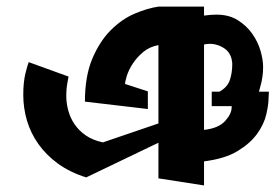

<svg xmlns="http://www.w3.org/2000/svg" viewBox="-20 -564 852 584"><path d="M600.6 0 461.9 -21.5V-129.9L242.2 -24.4Q192.4 -40 156.2 -66.4Q120.1 -92.8 96.7 -126Q73.2 -159.2 62 -197.3Q50.8 -235.4 50.8 -275.4Q50.8 -314.5 57.6 -341.8Q64.5 -369.1 67.4 -375L188.5 -331.1Q188.5 -330.1 185.1 -312.5Q181.6 -294.9 181.6 -271.5Q181.6 -251 187.5 -228.5Q193.4 -206.1 206.5 -186.5Q219.7 -167 240.7 -152.3Q261.7 -137.7 293 -130.9L461.9 -188.5V-426.8Q434.6 -421.9 415 -405.3Q395.5 -388.7 383.3 -369.6Q371.1 -350.6 365.7 -333Q360.4 -315.4 360.4 -308.6L429.7 -286.1V-232.4L238.3 -254.9Q238.3 -332 260.7 -385.3Q283.2 -438.5 316.9 -472.2Q350.6 -505.9 389.6 -522.5Q428.7 -539.1 461.9 -543.9H600.6V-516.6Q621.1 -519.5 638.7 -519.5Q676.8 -519.5 703.6 -502.4Q730.5 -485.4 747.6 -460.9Q764.6 -436.5 772.5 -409.2Q780.3 -381.8 780.3 -360.4Q780.3 -344.7 778.3 -331.1Q776.4 -317.4 773.4 -306.6L767.6 -285.2H797.9L796.9 -265.6Q796.9 -246.1 790 -216.3Q783.2 -186.5 762.2 -157.2Q741.2 -127.9 702.6 -104.5Q664.1 -81.1 600.6 -73.2ZM686.5 -370.1Q684.6 -401.4 663.6 -416Q642.6 -430.7 617.2 -430.7Q613.3 -430.7 609.4 -430.2Q605.5 -429.7 600.6 -428.7V-168.9Q644.5 -173.8 664.6 -195.8Q684.6 -217.8 684.6 -237.3V-241.2H624V-285.2H647.5Q671.9 -298.8 679.2 -320.8Q686.5 -342.8 686.5 -370.1Z"/></svg>

Font: Shorif Bongobondhu ANSI V2
Style: Regular
Weight: 400
Designer: Shorif Uddin Shishir, Shorif art & Design, e-mail : shorifart@gmail.com, facebook : Shorif2001
Foundry: Lipighor Font Foundry
Version: Designed By Shorif Uddin Shishir | Build By Niladri Shekhar 